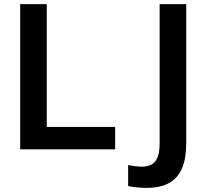

<svg xmlns="http://www.w3.org/2000/svg" viewBox="-20 -725 1002 932"><path d="M78 0V-705H207V-109H539V0ZM690 187Q673 187 649.5 185Q626 183 602 178V76Q621 80 638.5 82Q656 84 668 84Q714 84 734.5 57Q755 30 755 -29V-705H884V-29Q884 43 864 91Q844 139 801.5 163Q759 187 690 187Z"/></svg>

Font: Mulish ExtraLight
Style: Bold
Weight: 700
Version: Version 3.603